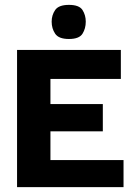

<svg xmlns="http://www.w3.org/2000/svg" viewBox="-20 -768 563 788"><path d="M50 0V-563H476V-444H187V-341H402V-229H187V-111H487V0ZM263 -608Q221 -608 206.5 -629.5Q192 -651 192 -679Q192 -706 206.5 -727Q221 -748 263 -748Q305 -748 318.5 -727Q332 -706 332 -679Q332 -651 318.5 -629.5Q305 -608 263 -608Z"/></svg>

Font: Darker Grotesque Black
Style: Regular
Weight: 900
Designer: Gabriel Lam
Foundry: TypeRant
Version: Version 1.000;gftools[0.9.28]